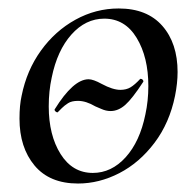

<svg xmlns="http://www.w3.org/2000/svg" viewBox="-20 -419 463 453"><path d="M26 -139Q26 -171 31 -193Q43 -253 76.5 -299.5Q110 -346 158 -372.5Q206 -399 260 -399Q327 -399 363 -358Q399 -317 399 -249Q399 -223 393 -193Q380 -129 344.5 -82Q309 -35 261.5 -10.5Q214 14 164 14Q97 14 61.5 -28.5Q26 -71 26 -139ZM95 -168Q95 -100 123 -55.5Q151 -11 199 -11Q243 -11 276.5 -48Q310 -85 323 -149Q330 -181 330 -216Q330 -284 302.5 -329.5Q275 -375 226 -375Q182 -375 148.5 -337.5Q115 -300 102 -236Q95 -204 95 -168ZM109 -161Q153 -232 189 -232Q200 -232 220 -221Q246 -207 264 -207Q278 -207 288 -213Q298 -219 311 -233H312Q315 -233 317 -230.5Q319 -228 318 -226Q292 -186 275.5 -171.5Q259 -157 241 -157Q230 -157 219 -162Q208 -167 205 -168Q183 -181 164 -181Q149 -181 140.5 -175.5Q132 -170 126 -164L116 -154H115Q113 -154 110.5 -156.5Q108 -159 109 -161Z"/></svg>

Font: CormorantInfant-MediumItalic
Style: Italic
Weight: 500
Italic angle: -10°
Designer: Christian Thalmann (Catharsis Fonts)
Foundry: Catharsis Fonts
Version: Version 3.303